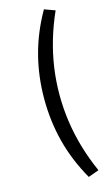

<svg xmlns="http://www.w3.org/2000/svg" viewBox="-137 -767 580 1007"><g transform="rotate(-15 153.0 -263.0)"><path d="M213 192Q151 83 122 -29.5Q93 -142 93 -263Q93 -384 122 -496.5Q151 -609 213 -718L271 -697Q239 -625 218 -553.5Q197 -482 186.5 -410Q176 -338 176 -263Q176 -189 186.5 -116.5Q197 -44 218 27.5Q239 99 271 171Z"/></g></svg>

Font: Nunito Sans 10pt SemiCondensed
Style: Regular
Weight: 400
Width: 4
Designer: Vernon Adams
Foundry: Vernon Adams
Version: Version 3.101;gftools[0.9.27]